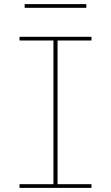

<svg xmlns="http://www.w3.org/2000/svg" viewBox="-20 -914 540 934"><path d="M75 0V-18H240V-717H75V-735H425V-717H260V-18H425V0ZM100 -876V-894H400V-876Z"/></svg>

Font: Iosevka SS04 Thin
Style: Regular
Weight: 100
Monospace: yes
Designer: Belleve Invis
Foundry: Belleve Invis
Version: Version 19.0.0; ttfautohint (v1.8.4)